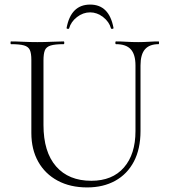

<svg xmlns="http://www.w3.org/2000/svg" viewBox="-20 -806 737 839"><path d="M572 -520Q572 -568 551.5 -590.5Q531 -613 487 -613Q484 -613 484 -619Q484 -625 487 -625Q509 -625 532.5 -623.5Q556 -622 584 -622Q607 -622 630.5 -623.5Q654 -625 673 -625Q675 -625 675 -619Q675 -613 673 -613Q633 -613 613.5 -590.5Q594 -568 594 -520V-234Q594 -155 565 -100Q536 -45 483.5 -16Q431 13 361 13Q287 13 232 -16.5Q177 -46 147 -99.5Q117 -153 117 -225V-544Q117 -573 110.5 -587.5Q104 -602 85 -607.5Q66 -613 28 -613Q26 -613 26 -619Q26 -625 28 -625Q52 -625 81 -623.5Q110 -622 143 -622Q177 -622 206.5 -623.5Q236 -625 258 -625Q261 -625 261 -619Q261 -613 258 -613Q220 -613 201 -607Q182 -601 176 -586Q170 -571 170 -542V-260Q170 -142 225 -79Q280 -16 379 -16Q471 -16 521.5 -74Q572 -132 572 -233ZM282 -682Q281 -679 275.5 -680Q270 -681 271 -684Q290 -786 374 -786Q457 -786 476 -684Q477 -681 471.5 -680Q466 -679 465 -682Q457 -711 430.5 -731.5Q404 -752 374 -752Q343 -752 316.5 -731.5Q290 -711 282 -682Z"/></svg>

Font: Cormorant Garamond Light Light
Style: Regular
Weight: 300
Version: Version 4.001